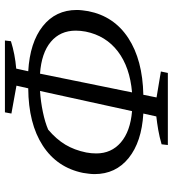

<svg xmlns="http://www.w3.org/2000/svg" viewBox="20 -724 718 799"><g transform="rotate(-90 379.5 -324.0)"><path d="M176 15 179 -11Q210 -20 239 -25Q268 -30 295 -33L307 -87Q189 -94 122 -148Q55 -202 55 -290Q55 -301 56.5 -313Q58 -325 60 -338Q82 -446 173.5 -505.5Q265 -565 412 -566L423 -615L307 -636L312 -663H611L608 -638Q554 -621 494 -616L483 -566Q603 -559 670.5 -505.5Q738 -452 738 -364Q738 -353 736.5 -340.5Q735 -328 733 -316Q712 -209 621 -149.5Q530 -90 385 -87L374 -32L482 -14L476 15ZM652 -368Q652 -433 605.5 -472Q559 -511 473 -517L395 -134Q500 -143 565.5 -193Q631 -243 648 -327Q652 -349 652 -368ZM141 -283Q141 -220 187 -180.5Q233 -141 317 -134L401 -517Q356 -514 313 -505Q270 -496 240 -483Q200 -449 177.5 -411.5Q155 -374 145 -325Q141 -304 141 -283Z"/></g></svg>

Font: Piazzolla SC
Style: Italic
Weight: 400
Italic angle: -11.3°
Designer: Juan Pablo del Peral
Foundry: Huerta Tipografica
Version: Version 1.330